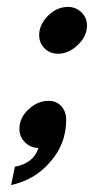

<svg xmlns="http://www.w3.org/2000/svg" viewBox="-20 -413 283 554"><path d="M147 -258Q124 -258 108.5 -273.5Q93 -289 93 -312Q93 -342 119 -368Q144 -393 176 -393Q199 -393 215 -377.5Q231 -362 231 -339Q231 -308 204 -283Q179 -258 147 -258ZM12 121 23 68Q77 58 91 14Q69 14 52.5 -2Q36 -18 36 -41Q36 -73 62 -97Q88 -122 120 -122Q143 -122 157 -106.5Q171 -91 171 -67Q171 2 125 54Q81 106 12 121Z"/></svg>

Font: GFS Neohellenic Rg
Style: Bold Italic
Weight: 700
Italic angle: -12°
Designer: Designed by Takis Katsoulidis and George D. Matthiopoulos.
Foundry: Designed by Takis Katsoulidis and George D. Matthiopoulos.
Version: Version 1.0